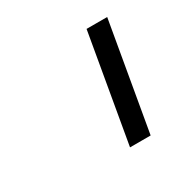

<svg xmlns="http://www.w3.org/2000/svg" viewBox="-78 -823 412 417"><g transform="rotate(-30 128.5 -615.0)"><path d="M236.8 -750 189.9 -480H138.2L185.1 -750Z"/></g></svg>

Font: Stilu Light
Style: Italic
Weight: 300
Italic angle: -10°
Designer: Genilson Lima Santos
Foundry: Genilson Lima Santos
Version: Version 1.200;PS 001.200;hotconv 1.0.88;makeotf.lib2.5.64775